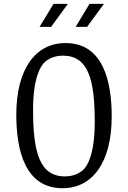

<svg xmlns="http://www.w3.org/2000/svg" viewBox="-20 -961 660 990"><path d="M302.5 9.5C454 9.5 556 -119 556 -360.5C556 -544.5 510.5 -739 318 -739C166.5 -739 64 -610.5 64 -369C64 -185 110 9.5 302.5 9.5ZM150.5 -395.5C150.5 -558 188.5 -618.5 208 -638C228 -658 260 -674 304.5 -674C436.5 -674 468.5 -548 468.5 -332.5C468.5 -166.5 431 -107 411.5 -87.5C391 -67.5 359 -51.5 314.5 -51.5C182.5 -51.5 150.5 -180 150.5 -395.5ZM184 -822.5H243.5L330 -941H256ZM370 -822.5H429L516 -941H441.5Z"/></svg>

Font: Monaspace Argon Light
Style: Regular
Weight: 300
Designer: Riley Cran & the Lettermatic Team
Foundry: Lettermatic
Version: Version 1.000 (Monaspace Argon)